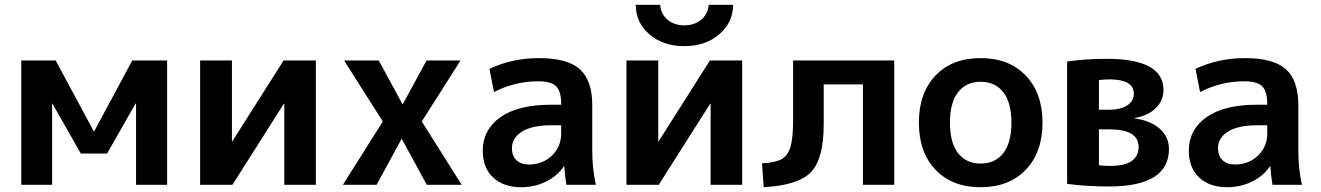

<svg xmlns="http://www.w3.org/2000/svg" viewBox="-20 -773 5524 803"><path d="M547 -340 428 -131H318L199 -340H198V0H69V-520H213L372 -224H374L533 -520H679V0H549V-340Z M950 -520V-181H951L1166 -520H1301V0H1169V-339H1167L952 0H817V-520Z M1661 -191H1659L1555 0H1414L1581 -265L1419 -520H1564L1663 -338H1665L1764 -520H1906L1744 -265L1911 0H1765Z M2234 -530Q2353 -530 2405 -483.5Q2457 -437 2457 -333V-140Q2457 -69 2472 0H2349Q2343 -33 2340 -77H2338Q2310 -36 2262.5 -13Q2215 10 2159 10Q2086 10 2042.5 -30.5Q1999 -71 1999 -143Q1999 -230 2072.5 -282.5Q2146 -335 2284 -335H2327V-338Q2327 -391 2306 -412Q2285 -433 2231 -433Q2133 -433 2046 -388L2027 -485Q2122 -530 2234 -530ZM2121 -153Q2121 -121 2140 -103Q2159 -85 2192 -85Q2249 -85 2288 -122Q2327 -159 2327 -215V-249H2284Q2205 -249 2163 -222.5Q2121 -196 2121 -153Z M2733 -520V-181H2734L2949 -520H3084V0H2952V-339H2950L2735 0H2600V-520ZM2639 -753H2741Q2744 -714 2772 -690.5Q2800 -667 2842 -667Q2884 -667 2912.5 -690.5Q2941 -714 2944 -753H3046Q3046 -679 2988 -629.5Q2930 -580 2842 -580Q2754 -580 2696.5 -629Q2639 -678 2639 -753Z M3720 0H3589V-420H3425V-253Q3425 -109 3372 -53.5Q3319 2 3174 10L3167 -90Q3223 -93 3249 -107.5Q3275 -122 3286 -159Q3297 -196 3297 -272V-520H3720Z M3892.5 -457Q3962 -530 4081 -530Q4200 -530 4270 -457Q4340 -384 4340 -260Q4340 -136 4270 -63Q4200 10 4081 10Q3962 10 3892.5 -63Q3823 -136 3823 -260Q3823 -384 3892.5 -457ZM4081 -89Q4142 -89 4176 -132.5Q4210 -176 4210 -260Q4210 -344 4176 -387.5Q4142 -431 4081 -431Q4021 -431 3987 -387.5Q3953 -344 3953 -260Q3953 -176 3987 -132.5Q4021 -89 4081 -89Z M4576 -82Q4599 -79 4622 -79Q4742 -79 4742 -159Q4742 -232 4619 -232H4576ZM4576 -314H4617Q4666 -314 4694 -332Q4722 -350 4722 -381Q4722 -441 4619 -441Q4597 -441 4576 -438ZM4869 -150Q4869 7 4617 7Q4528 7 4443 -4V-516Q4523 -527 4608 -527Q4846 -527 4846 -397Q4846 -352 4813.5 -320.5Q4781 -289 4724 -279V-278Q4792 -269 4830.5 -234.5Q4869 -200 4869 -150Z M5187 -530Q5306 -530 5358 -483.5Q5410 -437 5410 -333V-140Q5410 -69 5425 0H5302Q5296 -33 5293 -77H5291Q5263 -36 5215.5 -13Q5168 10 5112 10Q5039 10 4995.5 -30.5Q4952 -71 4952 -143Q4952 -230 5025.5 -282.5Q5099 -335 5237 -335H5280V-338Q5280 -391 5259 -412Q5238 -433 5184 -433Q5086 -433 4999 -388L4980 -485Q5075 -530 5187 -530ZM5074 -153Q5074 -121 5093 -103Q5112 -85 5145 -85Q5202 -85 5241 -122Q5280 -159 5280 -215V-249H5237Q5158 -249 5116 -222.5Q5074 -196 5074 -153Z"/></svg>

Font: Mplus 1p Bold
Style: Bold
Weight: 700
Version: Version 1.061